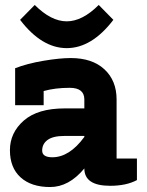

<svg xmlns="http://www.w3.org/2000/svg" viewBox="-20 -744 592 774"><path d="M241 -307H320V-343Q320 -390 261 -390Q202 -390 156 -377V-320H41V-469Q90 -488 155.5 -499Q221 -510 265 -510Q352 -510 401 -464.5Q450 -419 450 -343V-105H532V-18Q489 5 424 5Q320 5 320 -65Q258 10 182 10Q106 10 63 -29Q20 -68 20 -138.5Q20 -209 76 -258Q132 -307 241 -307ZM191 -110Q260 -110 320 -192V-196H240Q194 -196 172 -180Q150 -164 150 -137Q150 -110 191 -110ZM378 -724 437 -664Q350 -550 249 -550Q148 -550 61 -664L120 -724Q186 -658 249 -658Q312 -658 378 -724Z"/></svg>

Font: Cherry Swash
Style: Bold
Weight: 700
Designer: Kasatkina Nataliya
Foundry: Nataliya Kasatkina
Version: Version 1.001